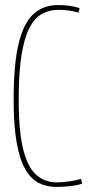

<svg xmlns="http://www.w3.org/2000/svg" viewBox="-20 -730 363 760"><path d="M34 -336Q34 -477 54 -558.5Q74 -640 113 -675Q152 -710 210 -710Q231 -710 252 -707.5Q273 -705 295 -698L291 -680Q270 -686 251 -688.5Q232 -691 211 -691Q175 -691 146 -675Q117 -659 96.5 -619.5Q76 -580 65 -511Q54 -442 54 -336Q54 -208 72.5 -136.5Q91 -65 125 -36.5Q159 -8 205 -8Q225 -8 253.5 -12Q282 -16 301 -22L305 -3Q284 4 255.5 7Q227 10 204 10Q165 10 134 -5.5Q103 -21 80.5 -59.5Q58 -98 46 -165.5Q34 -233 34 -336Z"/></svg>

Font: Georama Condensed Thin
Style: Regular
Weight: 100
Width: 3
Designer: Jean-Baptiste Levee
Foundry: Production Type
Version: Version 1.000